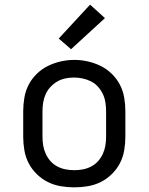

<svg xmlns="http://www.w3.org/2000/svg" viewBox="-20 -799 640 827"><path d="M300 8Q271 8 241.5 3Q212 -2 186 -15Q160 -28 138.5 -49Q117 -70 103.5 -96Q90 -122 85 -151.5Q80 -181 80 -210V-320Q80 -349 85 -378.5Q90 -408 103.5 -434Q117 -460 138.5 -481Q160 -502 186.5 -515Q213 -528 242 -534.5Q271 -541 300 -541Q329 -541 358 -534.5Q387 -528 413.5 -515Q440 -502 461.5 -481Q483 -460 496.5 -434Q510 -408 515 -378.5Q520 -349 520 -320V-210Q520 -181 515 -151.5Q510 -122 496.5 -96Q483 -70 461.5 -49Q440 -28 414 -15Q388 -2 358.5 3Q329 8 300 8ZM300 -66Q319 -66 337.5 -69.5Q356 -73 373 -82Q390 -91 402.5 -105Q415 -119 423 -136.5Q431 -154 434 -172.5Q437 -191 437 -210V-320Q437 -339 434 -358Q431 -377 423 -394Q415 -411 402 -425.5Q389 -440 372 -448.5Q355 -457 336 -461Q317 -465 298 -465Q279 -465 260.5 -461Q242 -457 226 -447.5Q210 -438 197 -424Q184 -410 176.5 -393Q169 -376 166 -357.5Q163 -339 163 -320V-210Q163 -191 166 -172.5Q169 -154 177 -136.5Q185 -119 197.5 -105Q210 -91 227 -82Q244 -73 262.5 -69.5Q281 -66 300 -66ZM286 -587 233 -633 368 -779 432 -721Z"/></svg>

Font: Iosevka Curly Extended
Style: Regular
Weight: 400
Width: 7
Monospace: yes
Designer: Belleve Invis
Foundry: Belleve Invis
Version: Version 11.1.0; ttfautohint (v1.8.3)